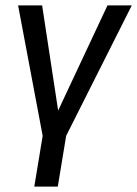

<svg xmlns="http://www.w3.org/2000/svg" viewBox="-20 -511 508 711"><path d="M107 180 138 -8 47 -491H136L200 -71H181L378 -491H468L225 -8L194 180Z"/></svg>

Font: Nunito Sans 10pt Condensed Medium
Style: Italic
Weight: 500
Width: 3
Italic angle: -9°
Designer: Vernon Adams
Foundry: Vernon Adams
Version: Version 3.101;gftools[0.9.27]